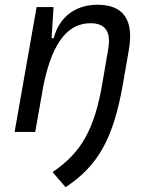

<svg xmlns="http://www.w3.org/2000/svg" viewBox="-20 -547 626 796"><path d="M40.5 0H126L160.2 -192.9C199.2 -384.8 269.5 -450.7 355 -450.7C417.5 -450.7 440.9 -414.6 428.7 -344.2L404.3 -201.2C371.6 -10.7 316.9 86.4 197.8 166.5L252 229C388.2 139.2 451.2 24.4 490.2 -202.1L514.2 -340.3C535.6 -463.4 492.7 -527.3 384.3 -527.3C292.5 -527.3 226.1 -477.1 202.6 -388.7H193.8L202.1 -517.6H131.8Z"/></svg>

Font: Cascadia Code PL SemiLight
Style: Italic
Weight: 350
Italic angle: -10°
Monospace: yes
Designer: Aaron Bell
Foundry: Saja Typeworks
Version: Version 2404.023